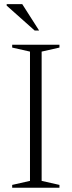

<svg xmlns="http://www.w3.org/2000/svg" viewBox="-20 -886 338 906"><path d="M260.5 -13.5V0H37.5V-13.5L121.5 -32.5V-642.5L37.5 -661.5V-675H260.5V-661.5L176.5 -642.5V-32.5ZM164.5 -742H143.5L11.5 -859.5V-866.5H85Z"/></svg>

Font: Newsreader 24pt Light
Style: Regular
Weight: 300
Designer: Hugues Gentile
Foundry: Production Type
Version: Version 1.003